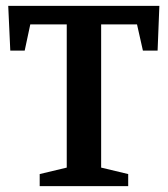

<svg xmlns="http://www.w3.org/2000/svg" viewBox="-20 -633 570 653"><path d="M115 0V-41L207 -63V-550H83L64 -461H15L8 -613H522L516 -461H466L446 -550H324V-63L416 -41V0Z"/></svg>

Font: Manuale SemiBold
Style: Regular
Weight: 600
Version: Version 1.002